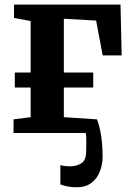

<svg xmlns="http://www.w3.org/2000/svg" viewBox="-20 -575 570 830"><path d="M312 234.5Q291.5 234.5 273.2 231.2Q255 228 241 222V138.5Q247.5 141.5 260.2 142.8Q273 144 282 144Q311 144 331.8 130.8Q352.5 117.5 352.5 79.5Q352.5 61.5 353 39.5Q353.5 17.5 351 0H38.5V-59L112.5 -68.5V-196.5H44V-261.5H112.5V-484L40.5 -497.5V-555H501L506 -335.5H424L395.5 -486L256 -494V-261.5H383V-196.5H256V-68.5L399.5 -59Q411.5 -26 417.5 13.5Q423.5 53 423.5 102.5Q423.5 135.5 411.8 166Q400 196.5 375.2 215.5Q350.5 234.5 312 234.5Z"/></svg>

Font: Merriweather 20pt
Style: Bold
Weight: 700
Version: Version 2.100